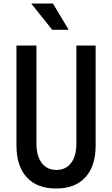

<svg xmlns="http://www.w3.org/2000/svg" viewBox="-20 -1060 640 1096"><path d="M74 -800H188V-240Q188 -170 218 -130Q248 -90 302 -90Q356 -90 386 -130Q416 -170 416 -240V-800H526V-230Q526 -112 467.5 -48Q409 16 300 16Q191 16 132.5 -48Q74 -112 74 -230ZM372 -890H278L158 -1040H282Z"/></svg>

Font: Martian Mono Condensed
Style: Regular
Weight: 400
Width: 3
Designer: Roman Shamin
Foundry: Evil Martians
Version: Version 1.000